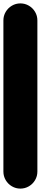

<svg xmlns="http://www.w3.org/2000/svg" viewBox="-20 -1110 240 1130"><path d="M0 -100H200V-990H0ZM100 -200Q73 -200 50 -186.5Q27 -173 13.5 -150Q0 -127 0 -100Q0 -73 13.5 -50Q27 -27 50 -13.5Q73 0 100 0Q127 0 150 -13.5Q173 -27 186.5 -50Q200 -73 200 -100Q200 -127 186.5 -150Q173 -173 150 -186.5Q127 -200 100 -200ZM100 -1090Q73 -1090 50 -1076.5Q27 -1063 13.5 -1040Q0 -1017 0 -990Q0 -963 13.5 -940Q27 -917 50 -903.5Q73 -890 100 -890Q127 -890 150 -903.5Q173 -917 186.5 -940Q200 -963 200 -990Q200 -1017 186.5 -1040Q173 -1063 150 -1076.5Q127 -1090 100 -1090Z"/></svg>

Font: Wavefont ExtraBold
Style: Regular
Weight: 800
Monospace: yes
Version: Version 3.005;gftools[0.9.33]